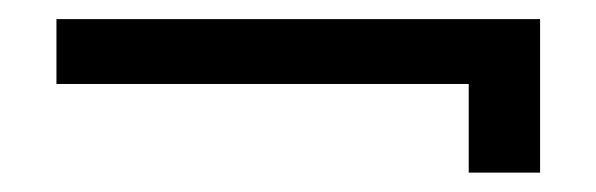

<svg xmlns="http://www.w3.org/2000/svg" viewBox="-20 -334 624 201"><path d="M545.4 -153.3H470.7V-246.1H39.1V-314H545.4Z"/></svg>

Font: Federo
Style: Regular
Weight: 400
Designer: Olexa M. Volochay | Cyreal.org
Foundry: Olexa M. Volochay | Cyreal.org
Version: Version 1.000